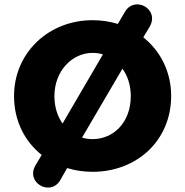

<svg xmlns="http://www.w3.org/2000/svg" viewBox="-20 -772 844 875"><path d="M402 11C602 11 760 -130 760 -335C760 -445 711 -540 633 -602L662 -650C709 -731 594 -793 550 -719L517 -663C481 -674 442 -680 402 -680C202 -680 44 -532 44 -334C44 -221 93 -127 170 -66L142 -19C95 61 210 124 254 50L286 -6C322 5 361 11 402 11ZM402 -138C386 -138 370 -140 354 -145L538 -459C562 -426 576 -383 576 -334C576 -214 497 -138 402 -138ZM228 -334C228 -448 308 -531 402 -531C418 -531 434 -529 449 -524L265 -209C242 -242 228 -284 228 -334Z"/></svg>

Font: SN Pro Heavy
Style: Regular
Weight: 800
Designer: Tobias Whetton
Foundry: Supernotes
Version: Version 1.001;Glyphs 3.2 (3249)